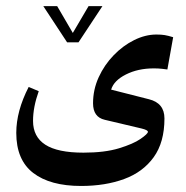

<svg xmlns="http://www.w3.org/2000/svg" viewBox="-20 -396 609 630"><path d="M200.2 -257.1H237.6L316.1 -375.9H270.6L218.9 -287.9L167.6 -375.9H122.1ZM246.1 214.2Q325.6 214.2 387.4 191.4Q449.2 168.7 484.4 119.7Q519.6 70.8 519.6 -7.3Q519.6 -57.9 468.6 -70.4L344.7 -101.9Q353.5 -131.6 393.1 -151.6Q432.7 -171.6 484.4 -171.6Q492.5 -171.6 498.7 -171.3Q505 -170.9 511.9 -170.2L529.2 -168L548.2 -273.9Q531.4 -279.1 520.2 -280.9Q509 -282.7 493.2 -282.7Q456.9 -282.7 420.1 -264.4Q383.2 -246.1 352.8 -214.5Q322.3 -183 303.8 -142.5Q285.3 -101.9 285.3 -57.2Q285.3 -11.7 323.8 -2.9L444.8 25.7Q465.7 30.8 465.3 36.7Q465 43.3 441.1 59.8Q417.3 76.3 370.4 90.6Q323.4 104.9 253.8 104.9Q169.1 104.9 128.7 78.8Q88.4 52.8 88.4 0.7Q88.4 -44.7 107.1 -96.8L74.1 -110.7Q33.4 -31.5 33.4 40Q33.4 128.7 88.9 171.4Q144.5 214.2 246.1 214.2Z"/></svg>

Font: Parastoo
Style: Regular
Weight: 400
Foundry: Saber Rastikerdar (saber.rastikerdar@gmail.com)
Version: Version 3.000